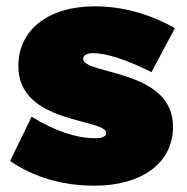

<svg xmlns="http://www.w3.org/2000/svg" viewBox="-20 -577 592 607"><path d="M459 -349 533 -488C451 -534 366 -557 279 -557C133 -557 38 -483 38 -368C38 -183 316 -204 316 -156C316 -146 303 -140 282 -140C221 -140 153 -163 80 -208L12 -68C88 -16 178 10 279 10C430 10 527 -63 527 -176C527 -360 243 -340 243 -391C243 -402 255 -409 274 -409C316 -409 378 -389 459 -349Z"/></svg>

Font: Montserrat arm Black
Style: Regular
Weight: 900
Designer: Julieta Ulanovsky
Foundry: Julieta Ulanovsky
Version: Version 6.000;PS 006.000;hotconv 1.0.88;makeotf.lib2.5.64775